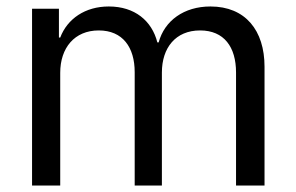

<svg xmlns="http://www.w3.org/2000/svg" viewBox="-20 -573 915 593"><path d="M79 0H166V-348C166 -425 210 -479 285 -479C359 -479 396 -427 396 -350V0H480V-349C480 -425 522 -479 598 -479C672 -479 709 -428 709 -349V0H797V-367C797 -479 738 -553 630 -553C548 -553 488 -509 470 -442H466C449 -509 396 -553 316 -553C243 -553 188 -515 166 -457H162V-546H79Z"/></svg>

Font: Wafeq
Style: Regular
Weight: 400
Designer: Rasmus Andersson & Azza Alameddine
Foundry: Google & TypeTogether
Version: Version 3.000;FEAKit 1.0